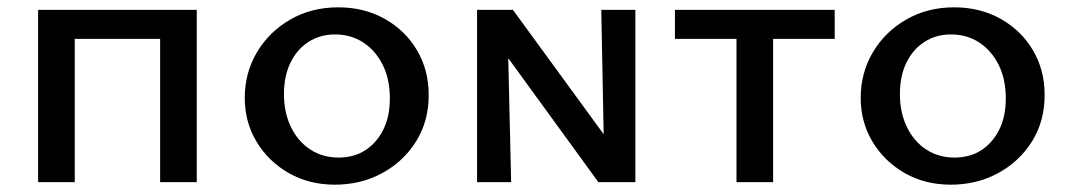

<svg xmlns="http://www.w3.org/2000/svg" viewBox="-20 -497 2919 524"><path d="M417 0V-470H517V0ZM84 0V-470H184V0ZM117 -391V-470H484V-391Z M894 7Q823 7 767.5 -25Q712 -57 680 -110.5Q648 -164 648 -230Q648 -298 681 -354Q714 -410 772 -443.5Q830 -477 903 -477Q974 -477 1030 -445.5Q1086 -414 1118 -360Q1150 -306 1150 -238Q1150 -166 1115.5 -111Q1081 -56 1023 -24.5Q965 7 894 7ZM904 -67Q946 -67 977 -87Q1008 -107 1026 -143Q1044 -179 1044 -228Q1044 -281 1024.5 -320Q1005 -359 971.5 -381Q938 -403 894 -403Q854 -403 822.5 -383Q791 -363 773 -326.5Q755 -290 755 -240Q755 -189 774.5 -149.5Q794 -110 827.5 -88.5Q861 -67 904 -67Z M1282 0V-470H1364L1375 0ZM1659 0H1613L1320 -403V-470H1380L1655 -93ZM1714 -470V0H1630L1621 -470Z M1990 0V-470H2090V0ZM1822 -391V-470H2258V-391Z M2575 7Q2504 7 2448.5 -25Q2393 -57 2361 -110.5Q2329 -164 2329 -230Q2329 -298 2362 -354Q2395 -410 2453 -443.5Q2511 -477 2584 -477Q2655 -477 2711 -445.5Q2767 -414 2799 -360Q2831 -306 2831 -238Q2831 -166 2796.5 -111Q2762 -56 2704 -24.5Q2646 7 2575 7ZM2585 -67Q2627 -67 2658 -87Q2689 -107 2707 -143Q2725 -179 2725 -228Q2725 -281 2705.5 -320Q2686 -359 2652.5 -381Q2619 -403 2575 -403Q2535 -403 2503.5 -383Q2472 -363 2454 -326.5Q2436 -290 2436 -240Q2436 -189 2455.5 -149.5Q2475 -110 2508.5 -88.5Q2542 -67 2585 -67Z"/></svg>

Font: Ysabeau SC SemiBold
Style: Regular
Weight: 600
Designer: Christian Thalmann (Catharsis Fonts)
Version: Version 2.001;gftools[0.9.30]; featfreeze: smcp